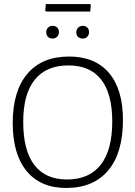

<svg xmlns="http://www.w3.org/2000/svg" viewBox="-20 -925 671 951"><path d="M589 -331Q589 -168 516 -81Q443 6 308 6Q181 6 112 -77.5Q43 -161 43 -316Q43 -474 115.5 -559.5Q188 -645 322 -645Q451 -645 520 -563.5Q589 -482 589 -331ZM95 -321Q95 -180 150 -108Q205 -36 312 -36Q422 -36 479 -109Q536 -182 536 -323Q536 -461 481 -531Q426 -601 319 -601Q209 -601 152 -530Q95 -459 95 -321ZM430 -900 427 -868H209L204 -872L207 -905H426ZM272 -766Q272 -752 263 -743Q254 -734 240 -734Q226 -734 217.5 -742.5Q209 -751 209 -765Q209 -779 218 -788Q227 -797 241 -797Q255 -797 263.5 -788.5Q272 -780 272 -766ZM421 -766Q421 -752 412.5 -743Q404 -734 389 -734Q375 -734 366.5 -742.5Q358 -751 358 -765Q358 -779 367 -788Q376 -797 390 -797Q404 -797 412.5 -788.5Q421 -780 421 -766Z"/></svg>

Font: Luna Sans Light
Style: Regular
Weight: 300
Designer: Juan Pablo del Peral
Foundry: Huerta Tipografica
Version: Version 2.001; ttfautohint (v1.5)